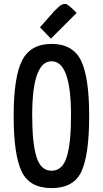

<svg xmlns="http://www.w3.org/2000/svg" viewBox="-20 -957 527 984"><path d="M244.5 7Q131 7 90.5 -79Q50 -165 50 -363Q50 -561 93 -646.5Q136 -732 244.5 -732Q353 -732 395 -647Q437 -562 437 -363Q437 -164 397.5 -78.5Q358 7 244.5 7ZM145 -366Q145 -223 167 -152.5Q189 -82 244.5 -82Q300 -82 322 -152.5Q344 -223 344 -365Q344 -643 244.5 -643Q145 -643 145 -366ZM354 -909 373 -891 241 -759 185 -817 258 -900Q284 -926 293.5 -931.5Q303 -937 314.5 -937Q326 -937 354 -909Z"/></svg>

Font: Economica
Style: Bold
Weight: 700
Designer: Vicente Lamonaca
Foundry: Vicente Lamonaca
Version: Version 1.100